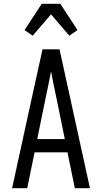

<svg xmlns="http://www.w3.org/2000/svg" viewBox="-20 -996 540 1016"><path d="M44 0 151 -490 205 -735H295L456 0H376L337 -190H163L124 0ZM177 -260H323L276 -490Q269 -522 262.5 -554Q256 -586 250 -618Q244 -586 237.5 -554Q231 -522 224 -490ZM153 -807 110 -837 201 -976H299L390 -837L347 -807L250 -920Z"/></svg>

Font: Iosevka MaddieWtf
Style: Regular
Weight: 400
Monospace: yes
Designer: Belleve Invis
Foundry: Belleve Invis
Version: Version 31.3.0; ttfautohint (v1.8.3)